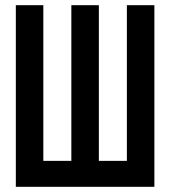

<svg xmlns="http://www.w3.org/2000/svg" viewBox="-20 -720 656 740"><path d="M41 0V-700H147V-100H255V-700H361V-100H469V-700H575V0Z"/></svg>

Font: Overpass Mono
Style: Bold
Weight: 700
Monospace: yes
Designer: Delve Withrington, Dave Bailey
Foundry: Delve Fonts LLC
Version: Version 4.000